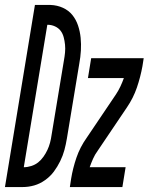

<svg xmlns="http://www.w3.org/2000/svg" viewBox="-63 -755 600 775"><path d="M-43 0 78 -735H141Q168 -734 191 -723.5Q214 -713 229 -694.5Q244 -676 252 -652Q260 -628 262.5 -602.5Q265 -577 263.5 -551Q262 -525 257 -498L207 -196Q203 -172 197 -149.5Q191 -127 180 -104.5Q169 -82 154.5 -62.5Q140 -43 119 -28Q98 -13 75 -6.5Q52 0 29 0ZM33 -80Q48 -80 63.5 -85Q79 -90 91 -99.5Q103 -109 112.5 -122.5Q122 -136 128.5 -150Q135 -164 139 -179Q143 -194 145 -209L195 -511Q198 -527 199.5 -543Q201 -559 199.5 -574.5Q198 -590 194 -605Q190 -620 181.5 -631Q173 -642 159 -648.5Q145 -655 129 -655H128ZM219 0 224 -33Q231 -76 245.5 -118.5Q260 -161 287 -199L405 -374Q415 -389 423 -406Q431 -423 437 -440H292L305 -520H517L512 -488Q504 -444 489.5 -401.5Q475 -359 449 -321L331 -146Q320 -131 312.5 -114Q305 -97 299 -80H444L431 0Z"/></svg>

Font: Iosevka Term Curly Md Obl
Style: Regular
Weight: 500
Italic angle: -9°
Designer: Belleve Invis
Foundry: Belleve Invis
Version: Version 32.3.0